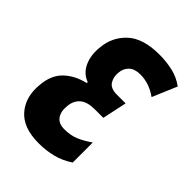

<svg xmlns="http://www.w3.org/2000/svg" viewBox="-171 -638 732 732"><g transform="rotate(45 195.0 -272.5)"><path d="M168 10Q84 10 45 -35.5Q6 -81 14 -153Q19 -208 51.5 -239Q84 -270 135 -282L136 -287Q101 -300 85.5 -334.5Q70 -369 75 -413Q80 -474 123.5 -514.5Q167 -555 255 -555Q293 -555 327.5 -547Q362 -539 390 -518L348 -419Q305 -450 257 -450Q227 -450 211 -435Q195 -420 193 -396Q190 -371 202 -351.5Q214 -332 248 -332H295L274 -233H228Q188 -233 168 -216Q148 -199 145 -169Q141 -137 154.5 -117Q168 -97 199 -97Q233 -97 258 -107.5Q283 -118 312 -138V-30Q279 -8 243.5 1Q208 10 168 10Z"/></g></svg>

Font: Noto Sans Condensed
Style: Bold Italic
Weight: 700
Width: 3
Italic angle: -12°
Designer: Monotype Design Team
Foundry: Monotype Imaging Inc.
Version: Version 2.013; ttfautohint (v1.8.4.7-5d5b)